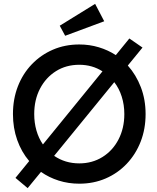

<svg xmlns="http://www.w3.org/2000/svg" viewBox="-20 -940 810 993"><path d="M123 33 60 -20 131 -107Q91 -154 69 -216Q47 -278 47 -350Q47 -428 72.5 -493.5Q98 -559 144.5 -607.5Q191 -656 253.5 -683Q316 -710 390 -710Q443 -710 491 -695.5Q539 -681 579 -655L649 -741L717 -694L641 -601Q684 -553 708.5 -489Q733 -425 733 -350Q733 -273 707.5 -207.5Q682 -142 635.5 -93Q589 -44 526.5 -17Q464 10 390 10Q334 10 283.5 -6Q233 -22 192 -51ZM157 -350Q157 -305 168.5 -265Q180 -225 202 -193L510 -571Q457 -605 390 -605Q322 -605 269.5 -572Q217 -539 187 -481.5Q157 -424 157 -350ZM390 -95Q457 -95 510 -128Q563 -161 593 -219Q623 -277 623 -350Q623 -398 609.5 -440.5Q596 -483 571 -515L260 -134Q317 -95 390 -95ZM317 -755 289 -807 472 -920 519 -830Z"/></svg>

Font: Lexend Deca
Style: Regular
Weight: 400
Designer: Bonnie Shaver-Troup, Thomas Jockin
Foundry: Lexend
Version: Version 1.008; ttfautohint (v1.8.4.7-5d5b)